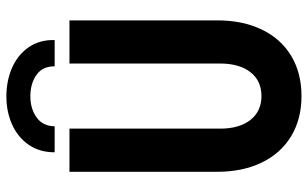

<svg xmlns="http://www.w3.org/2000/svg" viewBox="-202 -756 965 602"><g transform="rotate(-90 281.0 -454.5)"><path d="M457 -766.1H374.5Q375 -803.7 347.9 -823Q320.8 -842.3 280.3 -842.3Q241.7 -842.3 214.4 -822.8Q187 -803.2 186.5 -766.1H105Q105 -813.5 128.7 -847.7Q152.3 -881.8 192.4 -899.7Q232.4 -917.5 280.3 -917.5Q329.1 -917.5 369.9 -899.7Q410.6 -881.8 434.3 -847.7Q458 -813.5 457 -766.1ZM43.9 -719.7H179.2V-247.1Q179.2 -187 206.5 -152.3Q233.9 -117.7 281.2 -117.7Q329.1 -117.7 356.2 -152.3Q383.3 -187 383.3 -247.1V-719.7H518.6V-256.3Q518.6 -176.3 489.7 -116.5Q460.9 -56.6 407.2 -24.4Q353.5 7.8 281.2 7.8Q209.5 7.8 155.8 -24.4Q102.1 -56.6 73 -116.5Q43.9 -176.3 43.9 -256.3Z"/></g></svg>

Font: Reddit Mono
Style: Bold
Weight: 700
Designer: Stephen Hutchings
Foundry: Reddit
Version: Version 1.009